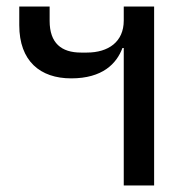

<svg xmlns="http://www.w3.org/2000/svg" viewBox="-20 -568 574 588"><path d="M359 0H452V-548H359V-505C359 -440 312 -407 246 -407H228C168 -407 132 -436 132 -504V-548H39V-491C39 -381 103 -328 198 -328C294 -328 337 -373 355 -421H359Z"/></svg>

Font: IBM Plex Thai Text
Style: Regular
Weight: 450
Designer: Mike Abbink, Paul van der Laan, Pieter van Rosmalen, Ben Mitchell, Mark Frömberg
Foundry: Bold Monday
Version: Version 1.0